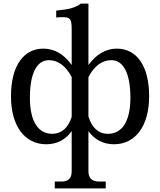

<svg xmlns="http://www.w3.org/2000/svg" viewBox="-20 -786 889 1066"><path d="M471 164V-58C504 -11 553 15 613 15C733 15 808 -88 808 -251C808 -421 739 -516 628 -516C565 -516 511 -481 471 -425V-766H429C398 -744 371 -735 292 -727V-689C368 -695 378 -690 378 -623V-425C339 -481 285 -516 221 -516C111 -516 41 -421 41 -251C41 -88 116 15 237 15C296 15 345 -11 378 -58V164C378 201 363 222 321 222H284V260H567V222H532C487 222 471 201 471 164ZM146 -243C146 -381 185 -452 252 -452C303 -452 347 -418 378 -358V-137C359 -76 321 -43 270 -43C193 -43 146 -111 146 -243ZM471 -139V-358C502 -418 546 -452 598 -452C664 -452 704 -381 704 -243C704 -111 657 -43 579 -43C527 -43 490 -77 471 -139Z"/></svg>

Font: LT Superior Serif Medium
Style: Regular
Weight: 500
Designer: Daniel Lyons
Foundry: LyonsType
Version: Version 2.120;FEAKit 1.0